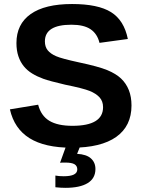

<svg xmlns="http://www.w3.org/2000/svg" viewBox="-20 -718 707 946"><path d="M627.9 -198.2Q627.9 -97.2 553 -43.7Q478 9.8 333 9.8Q200.7 9.8 125.5 -37.1Q50.3 -84 28.8 -179.2L168 -202.1Q182.1 -147.5 223.1 -122.8Q264.2 -98.1 336.9 -98.1Q487.8 -98.1 487.8 -189.9Q487.8 -219.2 470.5 -238.3Q453.1 -257.3 421.6 -270Q390.1 -282.7 300.8 -300.8Q223.6 -318.8 193.4 -329.8Q163.1 -340.8 138.7 -355.7Q114.3 -370.6 97.2 -391.6Q80.1 -412.6 70.6 -440.9Q61 -469.2 61 -505.9Q61 -599.1 131.1 -648.7Q201.2 -698.2 335 -698.2Q462.9 -698.2 527.1 -658.2Q591.3 -618.2 609.9 -525.9L470.2 -506.8Q459.5 -551.3 426.5 -573.7Q393.6 -596.2 332 -596.2Q201.2 -596.2 201.2 -514.2Q201.2 -487.3 215.1 -470.2Q229 -453.1 256.3 -441.2Q283.7 -429.2 367.2 -411.1Q466.3 -390.1 509 -372.3Q551.8 -354.5 576.7 -330.8Q601.6 -307.1 614.7 -274.2Q627.9 -241.2 627.9 -198.2ZM450.2 114.7Q450.2 160.6 412.1 184.1Q374 207.5 302.2 207.5Q280.3 207.5 252.9 204.6V147Q270 150.4 293.9 150.4Q360.8 150.4 360.8 116.7Q360.8 99.6 347.2 91.3Q333.5 83 301.3 83Q282.7 83 275.9 84L306.2 0H376L359.9 40Q405.8 42.5 428 62.5Q450.2 82.5 450.2 114.7Z"/></svg>

Font: Liberation Sans
Style: Bold
Weight: 700
Designer: Steve Matteson
Foundry: Ascender Corporation
Version: Version 2.1.5